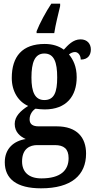

<svg xmlns="http://www.w3.org/2000/svg" viewBox="-20 -786 519 1044"><path d="M179 -606H275C282 -653 297 -710 307 -753V-766H259C231 -724 195 -658 179 -616ZM203 238C369 238 448 166 448 49C448 -37 400 -99 288 -99H190C159 -99 141 -110 141 -137C141 -164 157 -185 173 -195C184 -193 210 -191 223 -191C342 -191 397 -264 397 -366C397 -424 378 -462 355 -490C364 -497 375 -503 388 -503C404 -503 419 -486 419 -462C459 -462 474 -488 474 -517C474 -547 455 -572 418 -572C377 -572 349 -540 327 -516C301 -535 267 -547 223 -547C101 -547 44 -479 44 -362C44 -289 80 -233 133 -210C91 -183 60 -153 60 -112C60 -67 91 -43 120 -30C55 -20 6 22 6 96C6 187 71 238 203 238ZM221 -242C170 -242 151 -286 151 -364C151 -446 169 -495 221 -495C274 -495 291 -448 291 -365C291 -285 275 -242 221 -242ZM205 184C135 184 100 148 100 92C100 21 144 3 182 3H278C327 3 353 23 353 74C353 139 311 184 205 184Z"/></svg>

Font: Noto Serif Condensed Semi
Style: Regular
Weight: 600
Width: 3
Designer: Monotype Design Team
Foundry: Monotype Imaging Inc.
Version: Version 1.002